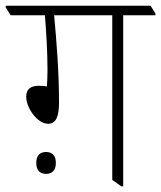

<svg xmlns="http://www.w3.org/2000/svg" viewBox="-46 -642 560 667"><path d="M121 -212C149 -212 159 -238 159 -285C159 -396 150 -503 142 -589H344V-17L375 5H382V-589H494V-595L477 -622H-26V-616L-9 -589H110C115 -527 119 -460 119 -398C119 -381 118 -359 117 -342C109 -343 98 -344 89 -344C59 -344 45 -331 45 -306C45 -267 84 -212 121 -212ZM114 -38C136 -38 148 -51 148 -76C148 -101 136 -114 114 -114C92 -114 80 -101 80 -76C80 -51 92 -38 114 -38Z"/></svg>

Font: Noto Serif Devanagari SemiCondensed ExtraLight
Style: Regular
Weight: 200
Width: 4
Designer: Universal Thirst, Indian Type Foundry and the Monotype Design Team
Foundry: Monotype Imaging Inc.
Version: Version 2.004